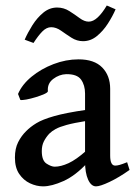

<svg xmlns="http://www.w3.org/2000/svg" viewBox="-20 -657 492 691"><path d="M446.3 -45.4Q407.7 -18.1 374 -2.2Q340.3 13.7 325.7 13.7Q308.1 13.7 297.1 -10.5Q286.1 -34.7 286.1 -75.7V-320.3Q286.1 -350.6 271.7 -370.6Q257.3 -390.6 218.3 -390.1Q192.9 -389.2 171.4 -372.8Q149.9 -356.4 152.3 -329.1Q152.8 -324.7 139.9 -318.8Q127 -313 108.9 -307.4Q90.8 -301.8 74.7 -298.8Q58.6 -295.9 53.2 -297.4L44.9 -318.8Q59.1 -352.5 93.5 -380.9Q127.9 -409.2 172.6 -426.3Q217.3 -443.4 262.7 -443.4Q319.3 -443.4 347.9 -414.1Q376.5 -384.8 376.5 -337.4V-97.2Q376.5 -61 394.5 -61Q401.4 -61 410.4 -63.5Q419.4 -65.9 437.5 -73.2ZM290.5 -221.7Q245.1 -214.4 219.5 -207.3Q193.8 -200.2 180.2 -192.6Q166.5 -185.1 157.2 -175.8Q145.5 -163.1 137.9 -148.2Q130.4 -133.3 130.4 -113.3Q130.4 -79.1 147.5 -68.1Q164.6 -57.1 176.8 -57.1Q199.2 -57.1 226.8 -69.8Q254.4 -82.5 290.5 -114.7L294.4 -70.8Q251 -24.4 208.5 -5.4Q166 13.7 135.3 13.7Q111.3 13.7 87.9 2.7Q64.5 -8.3 49.1 -31Q33.7 -53.7 33.7 -89.8Q33.7 -122.6 45.4 -145.5Q57.1 -168.5 74.2 -185.1Q88.9 -200.2 110.8 -213.6Q132.8 -227.1 174.6 -239Q216.3 -251 290.5 -261.7ZM396 -623.5Q385.3 -598.6 368.2 -572Q351.1 -545.4 328.6 -527.1Q306.2 -508.8 278.8 -508.8Q256.8 -508.8 237.3 -521.2Q217.8 -533.7 200 -546.4Q182.1 -559.1 164.1 -559.1Q147.5 -559.1 132.3 -543.7Q117.2 -528.3 100.6 -502.4L68.8 -514.2Q79.6 -539.1 96.4 -565.9Q113.3 -592.8 135.7 -611.3Q158.2 -629.9 185.5 -629.9Q209.5 -629.9 229.5 -617.2Q249.5 -604.5 266.6 -591.8Q283.7 -579.1 299.3 -579.1Q315.4 -579.1 332 -594.7Q348.6 -610.4 364.3 -637.2Z"/></svg>

Font: Namdhinggo Medium
Style: Regular
Weight: 500
Designer: Victor Gaultney
Foundry: SIL International
Version: Version 3.001